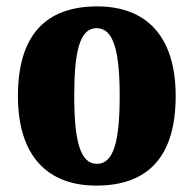

<svg xmlns="http://www.w3.org/2000/svg" viewBox="-20 -570 605 600"><path d="M281 10C444 10 529 -82 529 -270C529 -458 436 -550 284 -550C121 -550 36 -458 36 -270C36 -82 129 10 281 10ZM283 -58C230 -58 212 -131 212 -270C212 -410 229 -482 282 -482C335 -482 354 -410 354 -270C354 -131 336 -58 283 -58Z"/></svg>

Font: Noto Serif Khmer Condensed Black
Style: Regular
Weight: 900
Width: 3
Designer: Danh Hong and the Monotype Design Team
Foundry: Monotype Imaging Inc.
Version: Version 2.004